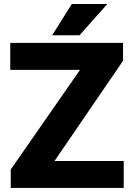

<svg xmlns="http://www.w3.org/2000/svg" viewBox="-20 -921 650 941"><path d="M586.4 -131.8V0H32.7V-90.3L372.1 -578.6H30.3V-710.9H583V-623L247.1 -131.8ZM235.4 -748 332 -901.4H505.9L369.6 -748Z"/></svg>

Font: Vazirmatn FD Black
Style: Regular
Weight: 900
Designer: Saber Rastikerdar
Foundry: Saber Rastikerdar
Version: Version 33.003